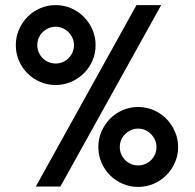

<svg xmlns="http://www.w3.org/2000/svg" viewBox="-20 -735 769 759"><path d="M617.2 -714.8 218.8 2.4H121.6L519.5 -714.8ZM526.4 -226.6Q511.2 -226.6 498 -220.7Q484.9 -214.8 474.9 -205.1Q464.8 -195.3 459.2 -182.1Q453.6 -168.9 453.6 -153.8Q453.6 -138.7 459.2 -125.5Q464.8 -112.3 474.9 -102.3Q484.9 -92.3 498 -86.7Q511.2 -81.1 526.4 -81.1Q541 -81.1 554.2 -86.7Q567.4 -92.3 577.4 -102.3Q587.4 -112.3 593 -125.5Q598.6 -138.7 598.6 -153.8Q598.6 -168.5 592.8 -181.6Q586.9 -194.8 577.1 -204.8Q567.4 -214.8 554.2 -220.7Q541 -226.6 526.4 -226.6ZM526.4 -312Q558.6 -312 587.4 -299.6Q616.2 -287.1 637.7 -265.4Q659.2 -243.7 671.6 -214.8Q684.1 -186 684.1 -153.8Q684.1 -121.1 671.6 -92.5Q659.2 -64 637.7 -42.5Q616.2 -21 587.4 -8.5Q558.6 3.9 526.4 3.9Q493.7 3.9 464.8 -8.5Q436 -21 414.8 -42.2Q393.6 -63.5 381.1 -92.3Q368.7 -121.1 368.7 -153.8Q368.7 -186 381.1 -214.8Q393.6 -243.7 414.8 -265.4Q436 -287.1 464.8 -299.6Q493.7 -312 526.4 -312ZM200.2 -629.4Q185.1 -629.4 171.9 -623.5Q158.7 -617.7 148.7 -607.9Q138.7 -598.1 133.1 -585Q127.4 -571.8 127.4 -556.6Q127.4 -541.5 133.1 -528.3Q138.7 -515.1 148.7 -505.1Q158.7 -495.1 171.9 -489.5Q185.1 -483.9 200.2 -483.9Q214.8 -483.9 228 -489.5Q241.2 -495.1 251.2 -505.1Q261.2 -515.1 266.8 -528.3Q272.5 -541.5 272.5 -556.6Q272.5 -571.3 266.6 -584.5Q260.7 -597.7 251 -607.7Q241.2 -617.7 228 -623.5Q214.8 -629.4 200.2 -629.4ZM200.2 -714.8Q232.4 -714.8 261.2 -702.4Q290 -689.9 311.5 -668.2Q333 -646.5 345.5 -617.7Q357.9 -588.9 357.9 -556.6Q357.9 -523.9 345.5 -495.4Q333 -466.8 311.5 -445.3Q290 -423.8 261.2 -411.4Q232.4 -398.9 200.2 -398.9Q167.5 -398.9 138.7 -411.4Q109.9 -423.8 88.6 -445.1Q67.4 -466.3 54.9 -495.1Q42.5 -523.9 42.5 -556.6Q42.5 -588.9 54.9 -617.7Q67.4 -646.5 88.6 -668.2Q109.9 -689.9 138.7 -702.4Q167.5 -714.8 200.2 -714.8Z"/></svg>

Font: Proletarsk
Style: Regular
Weight: 400
Designer: Peter Wiegel, original typeface by Carl Albert Fahrenwaldt 1901
Foundry: Peter Wiegel
Version: Version 1.000 2010 initial release